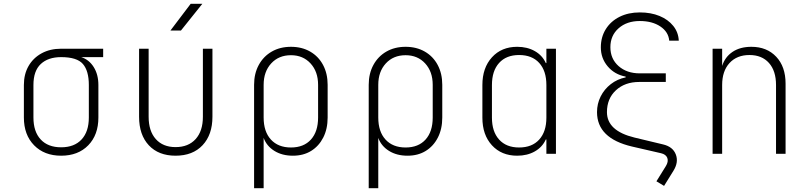

<svg xmlns="http://www.w3.org/2000/svg" viewBox="-20 -805 4240 1005"><path d="M300 10Q212 10 158.5 -44.5Q105 -99 105 -190V-360Q105 -417 129.5 -459.5Q154 -502 198 -526Q242 -550 300 -550H520V-506H405Q446 -493 470.5 -454Q495 -415 495 -360V-190Q495 -99 442 -44.5Q389 10 300 10ZM300 -34Q369 -34 407 -75Q445 -116 445 -190V-360Q445 -434 414 -470Q383 -506 300 -506Q232 -506 193.5 -470Q155 -434 155 -360V-190Q155 -116 193 -75Q231 -34 300 -34Z M899 10Q810 10 759 -44.5Q708 -99 708 -194V-550H758V-194Q758 -119 795.5 -77Q833 -35 899 -35Q966 -35 1004 -77Q1042 -119 1042 -194V-550H1092V-194Q1092 -100 1040.5 -45Q989 10 899 10ZM872 -645 978 -785H1039L927 -645Z M1310 180V-361Q1310 -420 1334.5 -465Q1359 -510 1402.5 -535Q1446 -560 1503 -560Q1560 -560 1603.5 -535Q1647 -510 1671 -465Q1695 -420 1695 -361V-190Q1695 -130 1672 -85Q1649 -40 1608.5 -15Q1568 10 1513 10Q1457 10 1416.5 -15Q1376 -40 1360 -83V180ZM1503 -33Q1570 -33 1607.5 -74.5Q1645 -116 1645 -190V-361Q1645 -430 1605.5 -473Q1566 -516 1503 -516Q1439 -516 1399.5 -473Q1360 -430 1360 -361V-190Q1360 -116 1398 -74.5Q1436 -33 1503 -33Z M1910 180V-361Q1910 -420 1934.5 -465Q1959 -510 2002.5 -535Q2046 -560 2103 -560Q2160 -560 2203.5 -535Q2247 -510 2271 -465Q2295 -420 2295 -361V-190Q2295 -130 2272 -85Q2249 -40 2208.5 -15Q2168 10 2113 10Q2057 10 2016.5 -15Q1976 -40 1960 -83V180ZM2103 -33Q2170 -33 2207.5 -74.5Q2245 -116 2245 -190V-361Q2245 -430 2205.5 -473Q2166 -516 2103 -516Q2039 -516 1999.5 -473Q1960 -430 1960 -361V-190Q1960 -116 1998 -74.5Q2036 -33 2103 -33Z M2687 10Q2605 10 2555 -44.5Q2505 -99 2505 -189V-360Q2505 -450 2555 -505Q2605 -560 2687 -560Q2740 -560 2779.5 -537.5Q2819 -515 2837 -475H2840V-550H2890V0H2840V-75H2837Q2819 -35 2779.5 -12.5Q2740 10 2687 10ZM2697 -33Q2765 -33 2802.5 -74.5Q2840 -116 2840 -189V-360Q2840 -434 2802.5 -475.5Q2765 -517 2697 -517Q2630 -517 2592.5 -475.5Q2555 -434 2555 -360V-189Q2555 -116 2592.5 -74.5Q2630 -33 2697 -33Z M3329 -695Q3261 -695 3218 -657Q3175 -619 3175 -558Q3175 -497 3218 -459Q3261 -421 3329 -421H3465V-376H3326Q3251 -376 3204 -332.5Q3157 -289 3157 -218Q3157 -120 3301 -85L3451 -49Q3502 -37 3517.5 3.5Q3533 44 3505 89L3456 168L3416 144L3465 65Q3480 41 3473 22Q3466 3 3440 -3L3288 -38Q3105 -81 3105 -218Q3105 -262 3124 -300Q3143 -338 3177 -364.5Q3211 -391 3255 -400V-404Q3197 -415 3161 -457.5Q3125 -500 3125 -557Q3125 -611 3151 -652.5Q3177 -694 3223 -717Q3269 -740 3329 -740Q3387 -740 3432 -721.5Q3477 -703 3504 -669.5Q3531 -636 3533 -592H3483Q3479 -638 3436.5 -666.5Q3394 -695 3329 -695Z M3710 0V-550H3760V-460Q3775 -507 3814.5 -533.5Q3854 -560 3913 -560Q3994 -560 4043 -508Q4092 -456 4092 -367V0H4042V-360Q4042 -434 4005 -475.5Q3968 -517 3903 -517Q3837 -517 3798.5 -475Q3760 -433 3760 -360V0Z"/></svg>

Font: JetBrains Mono NL Thin
Style: Regular
Weight: 100
Monospace: yes
Designer: Philipp Nurullin, Konstantin Bulenkov
Foundry: JetBrains
Version: Version 2.305; ttfautohint (v1.8.4.7-5d5b)